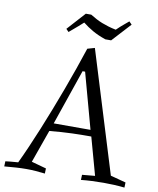

<svg xmlns="http://www.w3.org/2000/svg" viewBox="-120 -948 838 1021"><g transform="rotate(10 299.0 -437.5)"><path d="M338.9 -704.1 540.5 -49.8 623.5 -27.8 622.6 0Q597.7 -2.9 568.8 -4.4Q540 -5.9 509.8 -5.9Q477.5 -5.9 446.5 -4.4Q415.5 -2.9 387.7 0L388.7 -27.8L458 -34.2L401.9 -236.8H382.8Q369.1 -236.8 347.7 -236.6Q326.2 -236.3 299.1 -235.4Q272 -234.4 240.7 -232.4Q209.5 -230.5 176.8 -227.1L113.8 -49.8L193.8 -27.8L192.9 0Q166.5 -2.9 142.3 -4.9Q118.2 -6.8 91.8 -6.8Q65.4 -6.8 36.9 -4.9Q8.3 -2.9 -26.4 0L-25.4 -27.8Q-11.2 -29.3 1.5 -30.8Q12.7 -31.7 24.2 -32.7Q35.6 -33.7 43 -34.2Q63 -76.2 84.7 -126Q106.4 -175.8 128.9 -230.5Q151.4 -285.2 174.1 -343.8Q196.8 -402.3 218.8 -461.4Q240.7 -520.5 261.2 -579.1Q281.7 -637.7 299.8 -692.9ZM295.9 -570.8 192.9 -271H391.6L309.6 -570.8ZM385.7 -758.8Q364.3 -766.1 347.2 -773.7Q330.1 -781.2 315.4 -789.6Q300.8 -797.9 287.1 -807.1Q273.4 -816.4 259.8 -827.1Q246.1 -814.9 232.9 -803.2Q221.7 -793.5 208.7 -782.5Q195.8 -771.5 186 -763.2L171.9 -777.8L259.8 -875H289.1Q305.7 -864.7 321.8 -856.2Q337.9 -847.7 354.7 -841.1Q371.6 -834.5 390.4 -828.9Q409.2 -823.2 431.2 -818.8Q441.4 -829.1 452.6 -838.9Q462.4 -847.2 473.6 -856.9Q484.9 -866.7 495.1 -875L509.8 -859.9L417 -758.8Z"/></g></svg>

Font: Simonetta
Style: Italic
Weight: 400
Italic angle: -2°
Designer: Gayaneh Bagdasaryan
Foundry: BrownFox
Version: Version 1.001